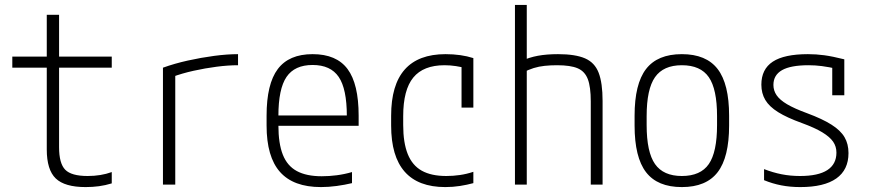

<svg xmlns="http://www.w3.org/2000/svg" viewBox="-20 -750 3540 780"><path d="M328 10Q243 10 206.5 -25Q170 -60 170 -143V-475H30V-520H170V-690H220V-520H434V-475H220V-152Q220 -86 245 -60.5Q270 -35 336 -35Q363 -35 387.5 -39Q412 -43 434 -51V-5Q408 3 382 6.5Q356 10 328 10Z M642 -475Q689 -492 743 -504Q797 -516 850 -523Q903 -530 947 -530V-485Q907 -485 860.5 -479Q814 -473 766.5 -462.5Q719 -452 679 -437L692 -462V0H642Z M1284 10Q1172 10 1117.5 -51.5Q1063 -113 1063 -240V-280Q1063 -409 1108.5 -469.5Q1154 -530 1250 -530Q1347 -530 1392 -469.5Q1437 -409 1437 -280V-239H1087V-281H1403L1389 -265V-279Q1389 -389 1356 -437.5Q1323 -486 1250 -486Q1177 -486 1144 -437.5Q1111 -389 1111 -279V-241Q1111 -167 1129 -121.5Q1147 -76 1186 -55Q1225 -34 1287 -34Q1317 -34 1348 -38Q1379 -42 1410 -51V-6Q1381 1 1348 5.5Q1315 10 1284 10Z M1789 10Q1569 10 1569 -240V-280Q1569 -530 1790 -530Q1853 -530 1903 -514V-313H1855V-505L1876 -472Q1855 -478 1832 -481.5Q1809 -485 1786 -485Q1700 -485 1659 -435Q1618 -385 1618 -278V-242Q1618 -170 1636.5 -124Q1655 -78 1693.5 -56.5Q1732 -35 1793 -35Q1821 -35 1848.5 -39Q1876 -43 1903 -52V-6Q1877 1 1848.5 5.5Q1820 10 1789 10Z M2380 -338Q2380 -397 2368 -428.5Q2356 -460 2327 -472.5Q2298 -485 2243 -485Q2216 -485 2192.5 -482.5Q2169 -480 2148 -473.5Q2127 -467 2104 -455L2097 -502Q2130 -517 2165.5 -523.5Q2201 -530 2247 -530Q2317 -530 2356.5 -513Q2396 -496 2412 -454.5Q2428 -413 2428 -340V0H2380ZM2072 0V-730H2120V0Z M2750 10Q2651 10 2604.5 -50.5Q2558 -111 2558 -240V-280Q2558 -409 2604.5 -469.5Q2651 -530 2750 -530Q2849 -530 2895.5 -469.5Q2942 -409 2942 -280V-240Q2942 -111 2895.5 -50.5Q2849 10 2750 10ZM2750 -35Q2826 -35 2859.5 -83.5Q2893 -132 2893 -242V-278Q2893 -388 2859.5 -436.5Q2826 -485 2750 -485Q2675 -485 2641 -436.5Q2607 -388 2607 -278V-242Q2607 -132 2641 -83.5Q2675 -35 2750 -35Z M3231 10Q3190 10 3154 3Q3118 -4 3084 -18V-63Q3120 -49 3155.5 -42Q3191 -35 3230 -35Q3304 -35 3341 -59Q3378 -83 3378 -130Q3378 -155 3364.5 -174.5Q3351 -194 3320.5 -212.5Q3290 -231 3238 -250Q3177 -272 3141 -294.5Q3105 -317 3089 -344Q3073 -371 3073 -406Q3073 -469 3119.5 -499.5Q3166 -530 3262 -530Q3296 -530 3329 -525.5Q3362 -521 3410 -509V-363H3361V-503L3387 -469Q3346 -478 3319 -481.5Q3292 -485 3265 -485Q3192 -485 3157 -465Q3122 -445 3122 -405Q3122 -382 3135 -363Q3148 -344 3177.5 -326.5Q3207 -309 3259 -290Q3321 -267 3358 -243.5Q3395 -220 3411 -192.5Q3427 -165 3427 -128Q3427 -60 3377.5 -25Q3328 10 3231 10Z"/></svg>

Font: M PLUS Code Latin Light
Style: Regular
Weight: 300
Designer: Coji Morishita
Foundry: UNDERFOREST DESIGN
Version: Version 1.002; ttfautohint (v1.8.3)